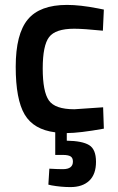

<svg xmlns="http://www.w3.org/2000/svg" viewBox="-20 -531 482 782"><path d="M267 231Q229 231 190 224L177 221L181 156Q215 158 236 158Q277 158 277 127Q277 112 267.5 106Q258 100 236 100H205V8Q117 -3 80.5 -64.5Q44 -126 44 -259Q44 -392 93 -451.5Q142 -511 253 -511Q306 -511 378 -497L403 -492L399 -406Q320 -414 282 -414Q206 -414 180 -380Q154 -346 154 -252Q154 -158 179 -122Q204 -86 283 -86L400 -94L403 -7Q303 11 252 11V42Q315 43 343 60Q371 77 371 128Q371 179 343.5 205Q316 231 267 231Z"/></svg>

Font: TitilliumWeb-SemiBold
Style: SemiBold
Weight: 600
Version: Version 1.001;PS 57.000;hotconv 1.0.70;makeotf.lib2.5.55311